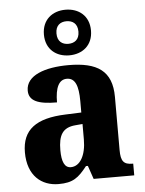

<svg xmlns="http://www.w3.org/2000/svg" viewBox="-56 -859 689 914"><g transform="rotate(-5 288.0 -402.0)"><path d="M291 -596C354 -596 404 -634 404 -705C404 -776 354 -814 291 -814C229 -814 179 -776 179 -705C179 -634 229 -596 291 -596ZM291 -651C263 -651 239 -666 239 -705C239 -744 263 -759 291 -759C320 -759 344 -744 344 -705C344 -666 320 -651 291 -651ZM187 10C256 10 282 -11 324 -64H333L355 0H549V-56H546C504 -56 490 -72 490 -126V-380C490 -505 420 -550 282 -550C171 -550 79 -519 79 -446C79 -397 122 -378 213 -378C213 -448 231 -486 269 -486C309 -486 324 -448 324 -374V-320L248 -317C108 -312 40 -263 40 -154C40 -42 106 10 187 10ZM252 -65C222 -65 209 -95 209 -150C209 -221 229 -257 291 -262L325 -265V-191C325 -115 296 -65 252 -65Z"/></g></svg>

Font: Noto Serif Georgian SemiCondensed ExtraBold
Style: Regular
Weight: 800
Width: 4
Designer: Monotype Design Team, Akaki Razmadze
Foundry: Google LLC
Version: Version 2.003